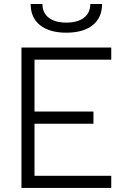

<svg xmlns="http://www.w3.org/2000/svg" viewBox="-20 -928 626 948"><path d="M85.9 0V-693.4H529.3V-633.3H150.4V-377.4H441.4V-316.9H150.4V-60.1H529.3V0ZM307.6 -766.6Q224.1 -766.6 177.7 -803.7Q131.3 -840.8 131.3 -908.2H189.5Q189.5 -864.7 220.5 -840.6Q251.5 -816.4 307.6 -816.4Q363.8 -816.4 394.8 -840.6Q425.8 -864.7 425.8 -908.2H483.9Q483.9 -840.8 437.5 -803.7Q391.1 -766.6 307.6 -766.6Z"/></svg>

Font: Cascadia Mono PL Light
Style: Regular
Weight: 300
Monospace: yes
Designer: Aaron Bell
Foundry: Saja Typeworks
Version: Version 2404.023; ttfautohint (v1.8.4)